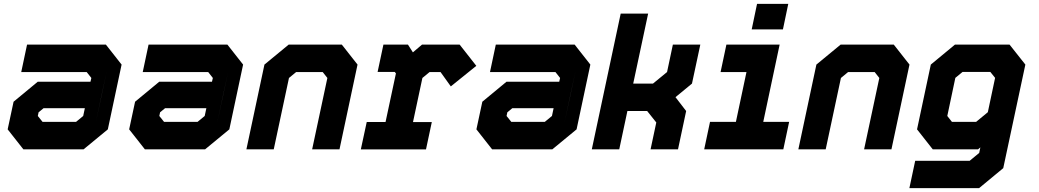

<svg xmlns="http://www.w3.org/2000/svg" viewBox="-20 -770 5356 990"><path d="M100.5 0 19.5 -103 50 -245.5 174.5 -348.5H446.5L451 -368L427 -398.5H89.5L119.5 -540H526L607 -437L536 -103L411 0ZM152 -69 101 -132 121 -225 185 -278H503.5L473.5 -137L390.5 -69ZM152 -69H390.5L473.5 -137L530.5 -403L479 -467H166.5H479L530.5 -403L503.5 -278H185L121 -225L101 -132ZM199.5 -141.5H372L409 -172L417.5 -212H204.5L179 -191L175 -172Z M727 0 646 -103 676.5 -245.5 801 -348.5H1073L1077.5 -368L1053.5 -398.5H716L746 -540H1152.5L1233.5 -437L1162.5 -103L1037.5 0ZM778.5 -69 727.5 -132 747.5 -225 811.5 -278H1130L1100 -137L1017 -69ZM778.5 -69H1017L1100 -137L1157 -403L1105.5 -467H793H1105.5L1157 -403L1130 -278H811.5L747.5 -225L727.5 -132ZM826 -141.5H998.5L1035.5 -172L1044 -212H831L805.5 -191L801.5 -172Z M1250.5 0 1343.5 -437 1468.5 -540H1742.5L1823.5 -437L1730.5 0H1589.5L1668 -368L1644 -398.5H1507L1470 -368L1391.5 0ZM1337 -71H1336.5L1406 -396L1495.5 -470H1689L1746.5 -397L1677 -71H1676.5L1746 -397L1689 -470H1495.5L1406.5 -396Z M1840.5 0.5 1871 -141H1968L2021.5 -391.5L2015.5 -399H1927L1957 -540H2083.5L2109 -500L2156 -540H2350L2436 -430.5L2304.5 -324.5L2251.5 -398.5H2195L2158 -368L2109.5 -140.5H2206.5L2176.5 0.5ZM1920 -71H2127.5H2023L2095 -408L2170.5 -470H2305L2339.5 -420L2305 -470H2170.5L2095 -408L2050 -470H2005H2050L2095.5 -408L2023.5 -71H1920Z M2517.5 0 2436.5 -103 2467 -245.5 2591.5 -348.5H2863.5L2868 -368L2844 -398.5H2506.5L2536.5 -540H2943L3024 -437L2953 -103L2828 0ZM2569 -69 2518 -132 2538 -225 2602 -278H2920.5L2890.5 -137L2807.5 -69ZM2569 -69H2807.5L2890.5 -137L2947.5 -403L2896 -467H2583.5H2896L2947.5 -403L2920.5 -278H2602L2538 -225L2518 -132ZM2616.5 -141.5H2789L2826 -172L2834.5 -212H2621.5L2596 -191L2592 -172Z M3031.5 0 3180.5 -700H3322L3245 -339H3347L3419.5 -398.5L3449.5 -540H3591L3548 -339L3463 -269L3518 -197.5L3476 0H3334.5L3364 -138.5L3317 -197.5H3215L3173 0ZM3118 -71H3117.5L3160 -269.5H3368L3440.5 -172L3419 -71H3418.5L3440 -172L3368 -269.5L3481.5 -363L3504 -470H3504.5L3482 -363L3368 -269.5H3160L3236.5 -629.5H3237Z M3856 -618.5 3883.5 -750H4044.5L4017 -618.5ZM3949 -676H3948.5L3953.5 -700H3954ZM3611 0 3641 -141.5H3774.5L3829 -398.5H3695.5L3725.5 -540H4000L3915.5 -141.5H4049L4019 0ZM3689 -71H3971.5H3827.5L3912 -469.5H3773.5H3912L3827.5 -71H3689Z M4096.5 0 4189.5 -437 4314.5 -540H4588.5L4669.5 -437L4576.5 0H4435.5L4514 -368L4490 -398.5H4353L4316 -368L4237.5 0ZM4183 -71H4182.5L4252 -396L4341.5 -470H4535L4592.5 -397L4523 -71H4522.5L4592 -397L4535 -470H4341.5L4252.5 -396Z M4669 200 4699 59H4980L5029 18.5L5035 -10L5023 0H4789.5L4708.5 -103L4779.5 -437L4904 -540H5185.5L5267 -437L5153 97L5028.5 200ZM4746.5 130H5001L5096 47L5190.5 -399L5137 -470H4923.5L4841 -402L4787 -148L4847 -71H5020L5141.5 -167L5096 47L5001 130H4746.5ZM4847 -71 4787 -148 4841 -402 4923.5 -470H5137L5190.5 -399L5141.5 -167L5020 -71ZM4888.5 -141.5H5013L5073.5 -191.5L5111 -368.5L5086.5 -399H4943L4906 -368.5L4864.5 -172Z"/></svg>

Font: Tourney Thin Black
Style: Italic
Weight: 900
Italic angle: -12°
Version: Version 1.015